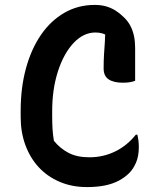

<svg xmlns="http://www.w3.org/2000/svg" viewBox="-20 -740 640 780"><path d="M333 20Q272 20 222 -1.5Q172 -23 137 -61Q102 -99 83 -151Q64 -203 64 -264V-290Q64 -384 85.5 -462.5Q107 -541 146.5 -598.5Q186 -656 241.5 -688Q297 -720 364 -720Q391 -720 411.5 -714Q432 -708 449.5 -697Q467 -686 482 -671Q500 -654 510 -634.5Q520 -615 524.5 -593Q529 -571 529 -545Q529 -511 529 -477Q529 -443 529 -412Q520 -408 507.5 -406Q495 -404 479 -404Q442 -404 421.5 -417.5Q401 -431 401 -462Q401 -493 402.5 -518Q404 -543 406 -570Q408 -597 407 -630L425 -589Q408 -601 395 -604.5Q382 -608 368 -608Q319 -608 279 -565.5Q239 -523 215.5 -450.5Q192 -378 192 -288V-268Q192 -238 193.5 -214.5Q195 -191 199 -168Q224 -137 258.5 -119Q293 -101 343 -101Q399 -101 447.5 -124.5Q496 -148 532 -193H538Q539 -187 540.5 -181Q542 -175 542.5 -168.5Q543 -162 543.5 -156Q544 -150 544 -144Q544 -105 532.5 -79Q521 -53 505 -37Q487 -19 462.5 -6Q438 7 406 13.5Q374 20 333 20Z"/></svg>

Font: Recursive Monospace Casual SemiBold
Style: Regular
Weight: 600
Version: Version 1.047